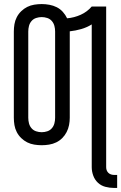

<svg xmlns="http://www.w3.org/2000/svg" viewBox="-20 -702 596 944"><path d="M540 222Q519 222 498 216.5Q477 211 461.5 196.5Q446 182 438.5 161.5Q431 141 431 120V-582Q407 -567 379 -559Q351 -551 323 -548V-123Q323 -105 319.5 -87Q316 -69 307.5 -52.5Q299 -36 286 -23Q273 -10 256.5 -2Q240 6 221.5 9Q203 12 185 12Q167 12 148.5 9Q130 6 114 -2Q98 -10 84.5 -23Q71 -36 62.5 -52.5Q54 -69 51 -87Q48 -105 48 -123V-547Q48 -565 51 -583Q54 -601 62.5 -617.5Q71 -634 84.5 -647Q98 -660 114 -668Q130 -676 148.5 -679Q167 -682 185 -682Q204 -682 223 -678.5Q242 -675 259 -666.5Q276 -658 289 -643.5Q302 -629 310 -612Q345 -615 377 -629.5Q409 -644 431 -670H502V120Q502 128 504.5 135Q507 142 512.5 147.5Q518 153 525.5 155.5Q533 158 540 158H556V222ZM185 -52Q199 -52 212.5 -56.5Q226 -61 235 -71.5Q244 -82 247.5 -95.5Q251 -109 251 -123V-547Q251 -561 247.5 -574.5Q244 -588 235 -598.5Q226 -609 212.5 -613.5Q199 -618 185 -618Q171 -618 157.5 -613.5Q144 -609 135 -598.5Q126 -588 122.5 -574.5Q119 -561 119 -547V-123Q119 -109 122.5 -95.5Q126 -82 135 -71.5Q144 -61 157.5 -56.5Q171 -52 185 -52Z"/></svg>

Font: Lode
Style: Regular
Weight: 400
Monospace: yes
Designer: Belleve Invis
Foundry: Belleve Invis
Version: Version 29.2.0; ttfautohint (v1.8.3)